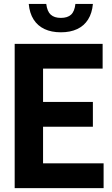

<svg xmlns="http://www.w3.org/2000/svg" viewBox="-20 -965 577 985"><path d="M55.3 0V-740H506.5V-612.9H200.9V-127.1H511.5V0ZM161.8 -314.9V-441.9H456.5V-314.9ZM292.3 -799.3Q243.9 -799.3 208.5 -815.9Q173 -832.6 152.4 -865Q131.8 -897.5 127.5 -944.7H217.3Q222.1 -906.3 240.3 -889.8Q258.6 -873.2 292.3 -873.2Q326.5 -873.2 344.5 -889.8Q362.6 -906.3 366.8 -944.7H456.6Q452.3 -897.3 431.8 -864.9Q411.4 -832.5 376.1 -815.9Q340.8 -799.3 292.3 -799.3Z"/></svg>

Font: Encode Sans SC Condensed Thin
Style: Regular
Weight: 100
Width: 3
Designer: Multiple Designers
Foundry: Impallari Type
Version: Version 3.002